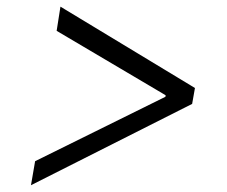

<svg xmlns="http://www.w3.org/2000/svg" viewBox="-20 -567 669 566"><path d="M546.4 -260.7 71.3 -21 83.5 -91.8 470.7 -283.2 467.3 -277.8 468.8 -291 471.7 -284.2 147 -476.1 158.2 -547.4 554.7 -307.6Z"/></svg>

Font: Inter 24pt Light
Style: Italic
Weight: 300
Italic angle: -9.3988°
Designer: Rasmus Andersson
Foundry: rsms
Version: Version 4.001;git-66647c0bb